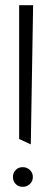

<svg xmlns="http://www.w3.org/2000/svg" viewBox="-20 -722 178 742"><path d="M108 -702 99 -164 54 -185V-702ZM68 0Q51 0 40.5 -11Q30 -22 30 -38Q30 -54 40.5 -65Q51 -76 68 -76Q84 -76 95.5 -65Q107 -54 107 -38Q107 -22 95.5 -11Q84 0 68 0Z"/></svg>

Font: Palanquin Thin
Style: Regular
Weight: 250
Designer: Pria Ravichandran
Version: Version 1.001